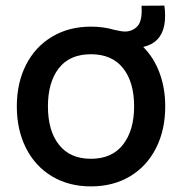

<svg xmlns="http://www.w3.org/2000/svg" viewBox="-20 -650 650 685"><path d="M569.5 -270.5Q569.5 -186.5 536.8 -121.8Q504 -57 444 -21Q384 15 304.5 15Q225 15 165 -21.2Q105 -57.5 72.5 -122.2Q40 -187 40 -270.5Q40 -354.5 73 -419Q106 -483.5 166 -519.2Q226 -555 304.5 -555Q349 -555 388 -543.5Q413.5 -537.5 426 -537.5Q439.5 -537.5 452 -543Q471.5 -552.5 478.5 -569.2Q485.5 -586 485.5 -610.5Q485.5 -623 485 -629.5L566.5 -630Q569 -614 569 -593Q569 -519.5 520 -493Q506.5 -486 491 -482.5Q529 -444.5 549.2 -390Q569.5 -335.5 569.5 -270.5ZM458.5 -270.5Q458.5 -357 419 -406.8Q379.5 -456.5 304.5 -456.5Q228.5 -456.5 189.8 -406.5Q151 -356.5 151 -270.5Q151 -183.5 190.5 -133.5Q230 -83.5 304.5 -83.5Q379.5 -83.5 419 -134.2Q458.5 -185 458.5 -270.5Z"/></svg>

Font: Manrope KiralyPet SmBd KiralyPet
Style: Regular
Weight: 600
Designer: Mikhail Sharanda
Foundry: Mikhail Sharanda
Version: Version 4.502